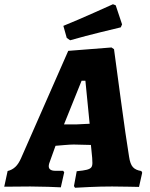

<svg xmlns="http://www.w3.org/2000/svg" viewBox="-56 -879 706 906"><path d="M611 -72 615 -64 600 3Q587 3 550 2Q513 1 473 1Q419 1 366 3.5Q313 6 298 7L293 -1L306 -71Q338 -74 353.5 -78Q369 -82 374.5 -89Q380 -96 380 -110L379 -134L373 -195L292 -197Q276 -197 247.5 -194.5Q219 -192 206 -191L183 -127Q174 -105 174 -95Q174 -73 206 -73H242L247 -66L231 5Q217 4 171 2.5Q125 1 87 1L-36 2L-20 -72Q1 -77 16.5 -91.5Q32 -106 44 -134L266 -639L470 -655L482 -647Q490 -588 514 -409.5Q538 -231 553 -140Q558 -105 571 -90.5Q584 -76 611 -72ZM305 -292Q317 -292 345 -294L367 -295L347 -498H329L246 -292ZM275 -689 259 -700 243 -757Q314 -786 385.5 -818Q457 -850 477 -859L490 -854L520 -764L514 -750Q493 -745 421 -727.5Q349 -710 275 -689Z"/></svg>

Font: Alegreya SC ExtraBold
Style: Italic
Weight: 800
Italic angle: -7°
Designer: Juan Pablo del Peral
Foundry: Huerta Tipografica
Version: Version 2.007; ttfautohint (v1.6)